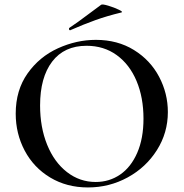

<svg xmlns="http://www.w3.org/2000/svg" viewBox="-20 -811 806 843"><path d="M49 -312Q49 -415 101 -488.5Q153 -562 234.5 -599Q316 -636 401 -636Q496 -636 568 -591.5Q640 -547 678.5 -474Q717 -401 717 -319Q717 -228 669 -152Q621 -76 540.5 -32Q460 12 366 12Q273 12 200.5 -31.5Q128 -75 88.5 -149.5Q49 -224 49 -312ZM610 -290Q610 -383 579.5 -455.5Q549 -528 492.5 -569Q436 -610 360 -610Q262 -610 209 -540.5Q156 -471 156 -348Q156 -252 187 -175.5Q218 -99 274 -55.5Q330 -12 400 -12Q460 -12 507.5 -44.5Q555 -77 582.5 -140Q610 -203 610 -290ZM288 -678Q284 -678 283 -682.5Q282 -687 285 -689Q320 -712 370 -750Q388 -764 424 -790Q429 -794 455.5 -786Q482 -778 502.5 -768Q523 -758 512 -756Q450 -741 398.5 -722.5Q347 -704 290 -679Z"/></svg>

Font: Cormorant SC SemiBold
Style: Regular
Weight: 600
Designer: Christian Thalmann (Catharsis Fonts)
Foundry: Catharsis Fonts
Version: Version 4.000